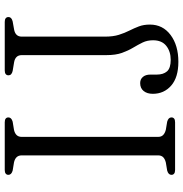

<svg xmlns="http://www.w3.org/2000/svg" viewBox="-2 -738 754 789"><g transform="rotate(-90 374.5 -343.0)"><path d="M207 -70Q207 -56.5 214.8 -49Q222.5 -41.5 236.5 -38L269.5 -32.5Q287 -27.5 287 -15Q287 -8 282.2 -4Q277.5 0 267 0H71Q61 0 56 -4Q51 -8 51 -15Q51 -27.5 68.5 -32.5L101.5 -38Q116 -41.5 123.5 -49Q131 -56.5 131 -70V-630Q131 -643.5 123.5 -651.2Q116 -659 102 -662L68.5 -667.5Q51 -672.5 51 -685Q51 -692 56 -696Q61 -700 71 -700H267Q277.5 -700 282.2 -696Q287 -692 287 -685Q287 -672.5 269.5 -667.5L236 -662Q222 -659 214.5 -651.2Q207 -643.5 207 -630ZM668.5 -103.5Q668.5 -50.5 625.8 -18.5Q583 13.5 515.5 13.5Q451.5 13.5 417.8 -16Q384 -45.5 384 -91.5Q384 -115 395.5 -129.2Q407 -143.5 428 -143.5Q444 -143.5 453.5 -132.2Q463 -121 463 -101.5V-75Q463 -48.5 476.2 -33.2Q489.5 -18 523.5 -18Q558 -18 581 -36.2Q604 -54.5 604 -90.5Q604 -114.5 594.8 -133.5Q585.5 -152.5 573.5 -172.5Q561.5 -192.5 552.2 -218.2Q543 -244 543 -282V-629.5Q543 -643.5 535.5 -651.2Q528 -659 514 -661.5L478 -667.5Q469 -669.5 464.5 -673.8Q460 -678 460 -684.5Q460 -692 465 -696Q470 -700 480 -700H679.5Q689.5 -700 694.5 -696Q699.5 -692 699.5 -684.5Q699.5 -672 681.5 -667.5L648 -661.5Q634 -659 626.5 -651.2Q619 -643.5 619 -630V-288.5Q619 -254.5 626.5 -230.8Q634 -207 643.8 -187.8Q653.5 -168.5 661 -148.8Q668.5 -129 668.5 -103.5Z"/></g></svg>

Font: Fraunces 48pt Soft Wonky Light
Style: Regular
Weight: 300
Version: Version 1.000;[b76b70a41]